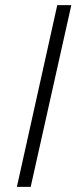

<svg xmlns="http://www.w3.org/2000/svg" viewBox="-20 -731 299 751"><path d="M46 0 204 -711H259L100 0Z"/></svg>

Font: EauTestInfant Semilight
Style: Italic
Weight: 300
Italic angle: -12°
Designer: Christian Thalmann (Catharsis Fonts)
Version: Version 0.001;PS 000.001;hotconv 1.0.88;makeotf.lib2.5.64775